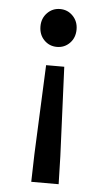

<svg xmlns="http://www.w3.org/2000/svg" viewBox="-51 -536 411 750"><g transform="rotate(5 154.5 -161.0)"><path d="M189.9 -278.8 205.1 71.3 208 180.2H100.6L103.5 71.3L118.7 -278.8ZM154.3 -502Q184.1 -502 204.6 -480.7Q225.1 -459.5 225.1 -428.2Q225.1 -395.5 204.6 -374.5Q184.1 -353.5 154.3 -353.5Q124.5 -353.5 104 -374.5Q83.5 -395.5 83.5 -428.2Q83.5 -459.5 104 -480.7Q124.5 -502 154.3 -502Z"/></g></svg>

Font: Varta Light
Style: Bold
Weight: 700
Version: Version 1.004